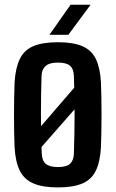

<svg xmlns="http://www.w3.org/2000/svg" viewBox="-20 -788 491 816"><path d="M75 -159.5 361.5 -492 403 -444.5 83 -79.5ZM226 8.5Q161 8.5 121.8 -8.5Q82.5 -25.5 64 -63Q45.5 -100.5 42 -162Q41 -187 40.2 -222.2Q39.5 -257.5 39.5 -297Q39.5 -336.5 40.2 -373.5Q41 -410.5 42 -438.5Q46 -500.5 64.5 -538Q83 -575.5 122 -592Q161 -608.5 226 -608.5Q292.5 -608.5 331.2 -591.2Q370 -574 387.8 -536.5Q405.5 -499 409 -438.5Q410 -412 410.8 -376.2Q411.5 -340.5 411.5 -301.8Q411.5 -263 410.8 -226.5Q410 -190 409 -162Q405.5 -100.5 387.5 -63Q369.5 -25.5 330.8 -8.5Q292 8.5 226 8.5ZM226 -78Q263 -78 278 -92.2Q293 -106.5 294 -134.5Q295.5 -179.5 296.2 -220.8Q297 -262 297 -301.8Q297 -341.5 296.2 -382Q295.5 -422.5 294 -466Q293 -495 277.8 -508.5Q262.5 -522 226 -522Q190 -522 173.8 -507.5Q157.5 -493 156.5 -465Q155.5 -430 154.8 -390Q154 -350 154 -307.5Q154 -265 154.8 -221.8Q155.5 -178.5 157.5 -135.5Q158.5 -106 174.2 -92Q190 -78 226 -78ZM190 -640 280 -768H365L270.5 -640Z"/></svg>

Font: Big Shoulders Text Thin
Style: Bold
Weight: 700
Version: Version 2.002